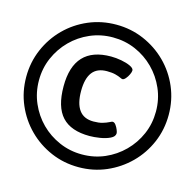

<svg xmlns="http://www.w3.org/2000/svg" viewBox="-105 -816 948 932"><g transform="rotate(15 369.5 -350.0)"><path d="M368 -708Q442 -708 507 -680Q572 -652 621.2 -603.1Q670.4 -554.1 698.2 -489.1Q726 -424 726 -350Q726 -276 698.1 -211Q670.2 -146 620.9 -97Q571.5 -48 506.8 -20Q442 8 368 8Q294 8 229 -20Q164 -48 115 -97Q66 -146 38 -211Q10 -276 10 -350Q10 -424 38 -489.2Q66 -554.4 115 -603.4Q164 -652.4 229 -680.2Q294 -708 368 -708ZM383 -552Q408 -552 435 -547Q462 -542 481 -533Q500 -524 500 -513Q500 -505.4 494 -492.6Q488 -479.7 479.4 -469.8Q470.9 -460 464 -460Q460 -460 451 -464.5Q442 -469 425 -473.5Q408 -478 382 -478Q332.5 -478 308.7 -446.5Q285 -415 285 -353Q285 -290 308.7 -257.5Q332.3 -225 381 -225Q407.8 -225 426.4 -230.5Q445 -236 456.6 -242Q468.3 -248 472 -248Q481 -248 488.5 -237.5Q496 -227 500.5 -215.5Q505 -204 505 -199Q505 -182 483 -171.5Q461 -161 432 -156.5Q403 -152 381 -152Q287 -152 242 -200.8Q197 -249.7 197 -353Q197 -552 383 -552ZM367.8 -644Q307.5 -644 254.2 -621Q201 -598 160.7 -557.6Q120.4 -517.2 97.2 -464Q74 -410.8 74 -350Q74 -289.5 97.2 -236.1Q120.3 -182.7 160.5 -142.5Q200.7 -102.3 254.1 -79.2Q307.5 -56 368 -56Q429 -56 482 -79Q535 -102 575.5 -142.5Q616 -183 639 -236Q662 -289 662 -349.8Q662 -410.7 638.8 -463.9Q615.6 -517.2 575.3 -557.6Q535 -598 482 -621Q429 -644 367.8 -644Z"/></g></svg>

Font: Asap VF Beta
Style: Regular
Weight: 400
Designer: Pablo Cosgaya
Foundry: Pablo Cosgaya
Version: Version 1.007